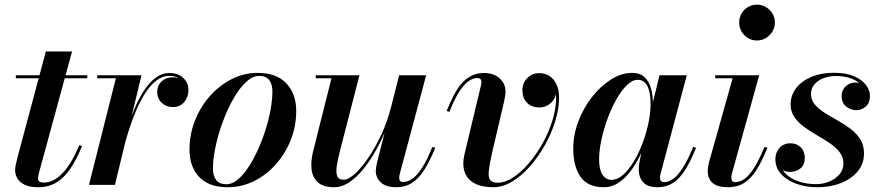

<svg xmlns="http://www.w3.org/2000/svg" viewBox="-20 -776 3696 806"><path d="M141 10Q105.5 10 84 -0.2Q62.5 -10.5 53 -27Q43.5 -43.5 43.5 -61Q43.5 -71.5 46.8 -87Q50 -102.5 54 -117.5L172.5 -560H282.5L144 -52Q142.5 -47 141 -40.2Q139.5 -33.5 139.5 -26.5Q139.5 -9.5 164.5 -9.5Q182.5 -9.5 201.5 -18.2Q220.5 -27 239.2 -45.5Q258 -64 276.5 -94Q295 -124 312.5 -166.5L324.5 -163Q301.5 -106.5 275.2 -67.8Q249 -29 216.2 -9.5Q183.5 10 141 10ZM46.5 -447.5V-460H346.5V-447.5Z M353.5 0 466.5 -447.5H388V-460H574L462.5 0ZM491.5 -152.5Q500.5 -191 513.8 -234.5Q527 -278 544.5 -319.5Q562 -361 584 -395Q606 -429 632.8 -449.2Q659.5 -469.5 691 -469.5Q727 -469.5 749 -449.2Q771 -429 771 -397Q771 -367.5 753 -347Q735 -326.5 705.5 -326.5Q677.5 -326.5 658.8 -344.5Q640 -362.5 640 -390Q640 -417 658.2 -434.2Q676.5 -451.5 706 -451.5Q733 -451.5 751.5 -437.2Q770 -423 770 -397L758 -397.5Q758 -423.5 740 -440.5Q722 -457.5 691 -457.5Q661.5 -457.5 636 -437.5Q610.5 -417.5 589.2 -384.2Q568 -351 551 -310.8Q534 -270.5 520.8 -229.2Q507.5 -188 499 -152.5Z M936 10Q857 10 816.2 -33Q775.5 -76 775.5 -148Q775.5 -212 798.5 -270Q821.5 -328 861.5 -373Q901.5 -418 953 -444Q1004.5 -470 1061.5 -470Q1141 -470 1182.2 -426Q1223.5 -382 1223.5 -310Q1223.5 -246.5 1200.8 -189Q1178 -131.5 1138.2 -86.5Q1098.5 -41.5 1046.5 -15.8Q994.5 10 936 10ZM930.5 -2.5Q954 -2.5 977 -21.2Q1000 -40 1021.5 -72.2Q1043 -104.5 1061.5 -145Q1080 -185.5 1094 -229.2Q1108 -273 1115.8 -315.2Q1123.5 -357.5 1123.5 -392.5Q1123.5 -422.5 1110 -440Q1096.5 -457.5 1067 -457.5Q1044 -457.5 1020.8 -438.5Q997.5 -419.5 976 -387.5Q954.5 -355.5 936 -315Q917.5 -274.5 903.5 -230.5Q889.5 -186.5 881.8 -144.5Q874 -102.5 874 -67.5Q874 -37.5 887.8 -20Q901.5 -2.5 930.5 -2.5Z M1383 10Q1337.5 10 1314.8 -10.2Q1292 -30.5 1288 -64.8Q1284 -99 1294.5 -141L1371.5 -447.5H1305.5V-460H1489L1408.5 -148Q1398.5 -109 1394 -80.8Q1389.5 -52.5 1395.5 -37Q1401.5 -21.5 1423 -21.5Q1442.5 -21.5 1470 -46.5Q1497.5 -71.5 1526.8 -114.5Q1556 -157.5 1581.5 -212.5Q1607 -267.5 1621.5 -327H1631.5Q1621.5 -285.5 1603 -239.2Q1584.5 -193 1560.2 -148.8Q1536 -104.5 1507.2 -68.5Q1478.5 -32.5 1447 -11.2Q1415.5 10 1383 10ZM1644.5 10Q1600 10 1578.8 -10.2Q1557.5 -30.5 1557.5 -58Q1557.5 -65 1559 -74.8Q1560.5 -84.5 1562.5 -92.5L1655.5 -460H1769L1658 -45.5Q1657 -41 1656.5 -36.5Q1656 -32 1656 -28Q1656 -12 1671 -12Q1691.5 -12 1711 -25.5Q1730.5 -39 1751.5 -71.2Q1772.5 -103.5 1795 -159.5L1807 -155.5Q1784 -98.5 1760.5 -62Q1737 -25.5 1709 -7.8Q1681 10 1644.5 10Z M2051 10Q2003 10 1972.2 -6.2Q1941.5 -22.5 1930.5 -54.2Q1919.5 -86 1930.5 -131L1998 -413Q1999 -417.5 2000 -423Q2001 -428.5 2001 -432Q2001 -439.5 1996.8 -444Q1992.5 -448.5 1984 -448.5Q1969 -448.5 1954.2 -440Q1939.5 -431.5 1924.8 -414.2Q1910 -397 1895.5 -370.2Q1881 -343.5 1866.5 -306.5L1855 -310Q1869 -345 1884 -374.2Q1899 -403.5 1917.2 -424.8Q1935.5 -446 1958.8 -457.8Q1982 -469.5 2011 -469.5Q2053 -469.5 2077.5 -447Q2102 -424.5 2102 -392.5Q2102 -381.5 2100 -370.8Q2098 -360 2096.5 -351.5L2045 -131.5Q2035 -87 2032 -60Q2029 -33 2037.2 -21Q2045.5 -9 2069.5 -9Q2100.5 -9 2134.8 -31.5Q2169 -54 2201 -91.8Q2233 -129.5 2258.8 -176Q2284.5 -222.5 2299.5 -271.8Q2314.5 -321 2314.5 -365.5Q2314.5 -394 2305.5 -414.2Q2296.5 -434.5 2280.8 -445.5Q2265 -456.5 2244 -456.5V-468Q2264.5 -468 2280.5 -458.5Q2296.5 -449 2305.8 -432.8Q2315 -416.5 2315 -395Q2315 -365.5 2294 -345.2Q2273 -325 2244 -325Q2211.5 -325 2192.2 -344.8Q2173 -364.5 2173 -397Q2173 -427 2193.2 -448Q2213.5 -469 2244 -469Q2269 -469 2287.8 -456.2Q2306.5 -443.5 2316.8 -420.2Q2327 -397 2327 -365.5Q2327 -320 2311.2 -268.5Q2295.5 -217 2268 -167.8Q2240.5 -118.5 2205.2 -78.2Q2170 -38 2130.2 -14Q2090.5 10 2051 10Z M2515 10Q2447.5 10 2417 -33.8Q2386.5 -77.5 2386.5 -152.5Q2386.5 -210 2407.8 -266.2Q2429 -322.5 2465 -368.5Q2501 -414.5 2544.8 -442.2Q2588.5 -470 2633 -470Q2666.5 -470 2685.8 -452Q2705 -434 2713 -404Q2721 -374 2721 -338Q2721 -309.5 2714.8 -272.8Q2708.5 -236 2696 -197Q2683.5 -158 2665.8 -121.2Q2648 -84.5 2625 -54.8Q2602 -25 2574.5 -7.5Q2547 10 2515 10ZM2547.5 -21Q2571.5 -21 2595 -41.5Q2618.5 -62 2639.5 -96.2Q2660.5 -130.5 2676.5 -172.5Q2692.5 -214.5 2701.8 -257.8Q2711 -301 2711 -339Q2711 -369.5 2705.8 -392.2Q2700.5 -415 2688.5 -428Q2676.5 -441 2657 -441Q2634.5 -441 2611.5 -418.5Q2588.5 -396 2567.5 -358.8Q2546.5 -321.5 2530.2 -277Q2514 -232.5 2504.5 -188Q2495 -143.5 2495 -106.5Q2495 -64.5 2509 -42.8Q2523 -21 2547.5 -21ZM2740.5 10Q2699.5 10 2680.5 -10.5Q2661.5 -31 2661.5 -64Q2661.5 -73.5 2662.2 -80.5Q2663 -87.5 2664 -92.5L2678 -166.5L2702.5 -244L2716 -326.5L2748.5 -460H2863L2752.5 -44.5Q2750.5 -37 2750.5 -28.5Q2750.5 -21.5 2754.5 -16.5Q2758.5 -11.5 2767.5 -11.5Q2786.5 -11.5 2806 -25.2Q2825.5 -39 2846.2 -71.2Q2867 -103.5 2890 -159.5L2902 -155.5Q2879 -98.5 2855.8 -62Q2832.5 -25.5 2804.8 -7.8Q2777 10 2740.5 10Z M3036 10Q2991.5 10 2971.2 -8.2Q2951 -26.5 2951 -57Q2951 -68 2953 -78.5Q2955 -89 2957 -97L3055.5 -447.5H2982.5V-460H3167L3052 -45.5Q3051 -41.5 3050.5 -37.2Q3050 -33 3050 -29Q3050 -22 3053.5 -16.8Q3057 -11.5 3066 -11.5Q3086 -11.5 3105.5 -25Q3125 -38.5 3145.5 -71Q3166 -103.5 3189.5 -159.5L3201.5 -155.5Q3178.5 -98.5 3155.2 -62Q3132 -25.5 3103.5 -7.8Q3075 10 3036 10ZM3157.5 -606Q3136.5 -606 3119.5 -616.5Q3102.5 -627 3092.8 -644.2Q3083 -661.5 3083 -681.5Q3083 -702 3092.8 -719Q3102.5 -736 3119.5 -746.2Q3136.5 -756.5 3157.5 -756.5Q3178.5 -756.5 3195.5 -746.2Q3212.5 -736 3222.8 -719Q3233 -702 3233 -681.5Q3233 -661.5 3222.8 -644.2Q3212.5 -627 3195.5 -616.5Q3178.5 -606 3157.5 -606Z M3412.5 10Q3364 10 3323.8 -4.2Q3283.5 -18.5 3259.2 -45Q3235 -71.5 3235 -108.5Q3235 -135.5 3252.2 -155Q3269.5 -174.5 3298.5 -174.5Q3324.5 -174.5 3341.5 -157.5Q3358.5 -140.5 3358.5 -112.5Q3358.5 -84 3340.2 -69.2Q3322 -54.5 3297.5 -54.5Q3280.5 -54.5 3266.5 -61Q3252.5 -67.5 3244.2 -79.5Q3236 -91.5 3236 -108.5H3252.5Q3252.5 -75 3273.8 -51.2Q3295 -27.5 3330 -15.2Q3365 -3 3406 -3Q3433.5 -3 3459.5 -13.2Q3485.5 -23.5 3503 -43Q3520.5 -62.5 3520.5 -90Q3520.5 -117 3504.5 -137.5Q3488.5 -158 3463.2 -175Q3438 -192 3409.8 -208.2Q3381.5 -224.5 3356.2 -242.8Q3331 -261 3315 -284Q3299 -307 3299 -337.5Q3299 -375.5 3321.8 -405.5Q3344.5 -435.5 3385.5 -453Q3426.5 -470.5 3480.5 -470.5Q3532 -470.5 3565.5 -455.8Q3599 -441 3615.5 -418.8Q3632 -396.5 3632 -374Q3632 -344 3614.5 -328.8Q3597 -313.5 3575 -313.5Q3551 -313.5 3532 -329Q3513 -344.5 3513 -373.5Q3513 -396.5 3529.5 -413Q3546 -429.5 3572 -429.5Q3596 -429.5 3613.5 -414Q3631 -398.5 3631 -374H3617Q3617 -395 3601.5 -414Q3586 -433 3557.2 -445Q3528.5 -457 3488 -457Q3462 -457 3438.2 -448.2Q3414.5 -439.5 3399.5 -422.5Q3384.5 -405.5 3384.5 -381.5Q3384.5 -356.5 3400.5 -337.5Q3416.5 -318.5 3441.8 -302.5Q3467 -286.5 3495.5 -270.8Q3524 -255 3549.5 -236Q3575 -217 3591 -192Q3607 -167 3607 -132Q3607 -88 3580.2 -56.2Q3553.5 -24.5 3509.2 -7.2Q3465 10 3412.5 10Z"/></svg>

Font: Bodoni Moda 18pt SemiBold
Style: Italic
Weight: 600
Italic angle: -13°
Designer: Owen Earl
Foundry: indestructible type
Version: Version 2.005